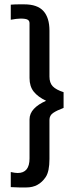

<svg xmlns="http://www.w3.org/2000/svg" viewBox="-20 -779 339 870"><path d="M40 69.3 28.8 68.8V0.5Q48.8 4.9 60.1 4.9Q113.8 4.9 113.8 -61V-237.8Q113.8 -264.6 133.8 -285.9Q153.8 -307.1 189 -322.3Q151.9 -339.8 132.8 -363.8Q113.8 -387.7 113.8 -425.3V-673.8Q113.8 -685.1 105 -689.9Q96.2 -694.8 73.2 -694.8Q66.4 -694.8 53.2 -693.4Q40 -691.9 28.8 -689.5V-757.8Q46.4 -759.3 64.9 -759.3H89.8Q149.4 -759.3 176.8 -729Q204.1 -698.7 204.1 -640.1V-432.1Q204.1 -403.3 219.2 -387.7Q234.4 -372.1 268.1 -361.3V-290Q237.8 -278.8 220.9 -267.3Q204.1 -255.9 204.1 -235.8V-58.6Q204.1 -2 187 23.4Q155.3 70.3 100.6 70.3H65.9Q56.6 70.3 40 69.3Z"/></svg>

Font: Acari Sans SemiBold
Style: Regular
Weight: 600
Designer: Alfredo Marco Pradil and Stefan Peev
Foundry: Hanken Design Co.
Version: Version 1.045;January 11, 2019;FontCreator 11.5.0.2425 64-bi